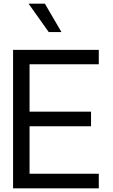

<svg xmlns="http://www.w3.org/2000/svg" viewBox="-20 -1020 612 1040"><path d="M244.1 -846.2 134.8 -1000H223.1L313 -846.2ZM140.1 -671.9V-415H473.1V-335.9H140.1V-79.1H515.1V0H50.8V-750H515.1V-671.9Z"/></svg>

Font: ø
Style: ø
Weight: 400
Designer: Samuel Oakes
Foundry: Samuel Oakes
Version: Version 1.000;PS 001.000;hotconv 1.0.88;makeotf.lib2.5.64775